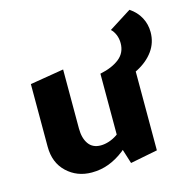

<svg xmlns="http://www.w3.org/2000/svg" viewBox="-94 -695 780 797"><g transform="rotate(-15 296.0 -296.0)"><path d="M206 8Q143 8 99.5 -33Q56 -74 56 -143V-412L201 -436V-182Q201 -141 218.5 -116Q236 -91 271 -91Q288 -91 306.5 -97Q325 -103 342 -114.5Q359 -126 369 -142L406 -101Q377 -67 345.5 -42.5Q314 -18 279.5 -5Q245 8 206 8ZM373 12 346 -74V-379L490 -403V-11ZM392 -320 346 -379Q399 -390 429.5 -414.5Q460 -439 460 -480Q460 -500 453 -516.5Q446 -533 435 -543L531 -604Q561 -584 576.5 -555Q592 -526 592 -492Q592 -447 566.5 -411.5Q541 -376 495.5 -352.5Q450 -329 392 -320Z"/></g></svg>

Font: Ysabeau SC ExtraBold
Style: Regular
Weight: 800
Designer: Christian Thalmann (Catharsis Fonts)
Version: Version 2.001;gftools[0.9.30]; featfreeze: smcp